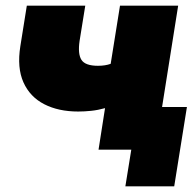

<svg xmlns="http://www.w3.org/2000/svg" viewBox="-20 -530 682 680"><path d="M329 0 352 -147Q327 -140 303 -137.5Q279 -135 257 -135Q187 -135 136.5 -161Q86 -187 63 -238.5Q40 -290 52 -366L75 -510H282L262 -386Q255 -339 268.5 -318Q282 -297 327 -297Q353 -297 372 -304L405 -510H611L554 -151H642L597 130H424L445 0Z"/></svg>

Font: Winston Black
Style: Italic
Weight: 900
Italic angle: -9°
Designer: Original fonts by Vernon Adams / Changes by Cristiano Sobral
Foundry: VOriginal fonts by Vernon Adams / Changes by Cristiano Sobral
Version: Version 2.503;July 17, 2020;FontCreator 13.0.0.2655 64-bit